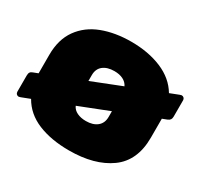

<svg xmlns="http://www.w3.org/2000/svg" viewBox="-151 -903 1151 1104"><g transform="rotate(30 425.0 -350.5)"><path d="M425 10Q306 10 219 -26Q132 -62 89 -138L32 -116Q24 -113 21 -113Q12 -113 6 -119Q0 -125 0 -134V-242Q0 -256 5 -263.5Q10 -271 22 -275L53 -287V-410Q53 -512 101.5 -579.5Q150 -647 234 -679Q318 -711 425 -711Q539 -711 627 -674Q715 -637 759 -563L818 -586Q826 -589 829 -589Q838 -589 844 -583Q850 -577 850 -568V-460Q850 -447 845 -439.5Q840 -432 828 -427L797 -415V-289Q797 -136 695.5 -63Q594 10 425 10ZM518 -469Q507 -492 483 -504Q459 -516 425 -516Q378 -516 350.5 -494Q323 -472 323 -431V-392ZM527 -271V-309L331 -232Q341 -209 366 -197Q391 -185 425 -185Q472 -185 499.5 -207.5Q527 -230 527 -271Z"/></g></svg>

Font: Rubik Mono One
Style: Regular
Weight: 400
Designer: Hubert and Fischer with Elvire Volk Leonovitch (Cyrillic Expansion: Cyreal)
Foundry: Hubert and Fischer with Elvire Volk Leonovitch
Version: Version 2.000